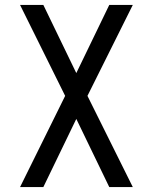

<svg xmlns="http://www.w3.org/2000/svg" viewBox="-20 -550 616 775"><path d="M61 205H155L288 -70L421 205H516L333 -163L516 -530H421L288 -255L155 -530H61L243 -163Z"/></svg>

Font: Iosevka Sparkle
Style: Regular
Weight: 400
Designer: Belleve Invis
Foundry: Belleve Invis
Version: Version 4.5.0; ttfautohint (v1.8.3)